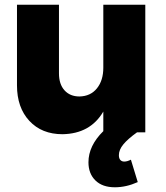

<svg xmlns="http://www.w3.org/2000/svg" viewBox="-20 -561 704 814"><path d="M484 97Q484 110 490 117Q496 124 507 124Q519 124 535 116L564 211Q515 233 467 233Q414 233 384.5 204Q355 175 355 127Q355 57 418 -5V-88Q363 6 245 8Q157 8 104.5 -48.5Q52 -105 52 -199V-541H230V-250Q230 -204 253.5 -178Q277 -152 317 -152Q364 -153 391 -186.5Q418 -220 418 -274V-541H596V0H561Q522 28 503 51Q484 74 484 97Z"/></svg>

Font: Gontserrat
Style: Bold
Weight: 700
Designer: Julieta Ulanovsky
Foundry: Julieta Ulanovsky
Version: Version 6.001